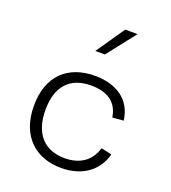

<svg xmlns="http://www.w3.org/2000/svg" viewBox="-145 -905 911 1024"><g transform="rotate(20 310.0 -393.0)"><path d="M547 -147.5 487 -161C462.5 -79.5 400 -43.5 319 -43.5C208.5 -43.5 135.5 -111 135.5 -252C135.5 -384 200 -456.5 321.5 -456.5C403.5 -456.5 471 -425 484.5 -334.5L547.5 -339.5C532.5 -457 441.5 -512 322.5 -512C168.5 -512 70 -419.5 70 -252C70 -77.5 175.5 12 319 12C438 12 520.5 -48 547 -147.5ZM278 -637 389 -798.5H459L332.5 -637Z"/></g></svg>

Font: Monaspace Neon ExtraLight
Style: Regular
Weight: 200
Designer: Riley Cran & the Lettermatic Team
Foundry: Lettermatic
Version: Version 1.200 (Monaspace Neon)